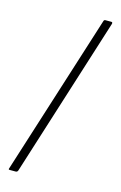

<svg xmlns="http://www.w3.org/2000/svg" viewBox="-123 -795 573 909"><g transform="rotate(15 164.0 -341.0)"><path d="M17 55 268 -736Q270 -742 276 -742H305Q313 -742 310 -732L62 52Q59 60 51 60H22Q15 60 17 55Z"/></g></svg>

Font: Libre Franklin Thin
Style: Regular
Weight: 250
Designer: Pablo Impallari, Rodrigo Fuenzalida
Foundry: Impallari Type
Version: Version 1.002; ttfautohint (v1.5)